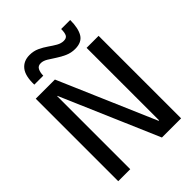

<svg xmlns="http://www.w3.org/2000/svg" viewBox="-301 -1240 1384 1384"><g transform="rotate(-45 390.5 -548.0)"><path d="M70 0V-841H265.3L583.3 -102.3H588.3V-841H710.7V0H515.3L194.7 -745.3H192.3V0ZM524.7 -893.3Q484.3 -893.3 449.3 -908.8Q414.3 -924.3 384.3 -944.3Q354.3 -964.3 328.2 -980.2Q302 -996 279 -996.7Q248.3 -998 237 -974.8Q225.7 -951.7 225.7 -920H134.3Q131.7 -1011.3 165.7 -1053.5Q199.7 -1095.7 261 -1095.7Q301.7 -1095.7 335.3 -1080.2Q369 -1064.7 398.2 -1044.2Q427.3 -1023.7 454.2 -1008.2Q481 -992.7 508.3 -992.7Q536 -992.7 545.3 -1010.7Q554.7 -1028.7 554.7 -1066.7H646.7Q646.7 -983.3 619.8 -938.3Q593 -893.3 524.7 -893.3Z"/></g></svg>

Font: Matangi Light
Style: Regular
Weight: 300
Designer: Prashant Pant
Foundry: The Graphic Ant
Version: Version 3.002